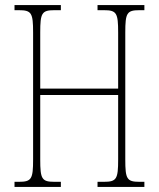

<svg xmlns="http://www.w3.org/2000/svg" viewBox="-20 -734 623 754"><path d="M37 0H219V-20H194C144 -20 138 -31 138 -108V-361H444V-108C444 -31 438 -20 388 -20H363V0H547V-20H528C478 -20 472 -31 472 -108V-606C472 -683 478 -694 528 -694H547V-714H363V-694H388C438 -694 444 -683 444 -606V-386H138V-606C138 -683 144 -694 194 -694H219V-714H37V-694H54C104 -694 110 -683 110 -606V-108C110 -31 104 -20 54 -20H37Z"/></svg>

Font: Noto Serif ExtraCondensed Thin
Style: Regular
Weight: 100
Width: 2
Designer: Monotype Design Team
Foundry: Monotype Imaging Inc.
Version: Version 2.013